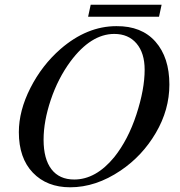

<svg xmlns="http://www.w3.org/2000/svg" viewBox="-20 -777 762 815"><path d="M666 -757 655 -706H354L365 -757ZM699 -418Q699 -311 641.5 -213Q584 -115 492 -53Q387 18 278 18Q179 18 119.5 -44Q60 -106 60 -216Q60 -307 109 -403.5Q158 -500 237 -569Q349 -666 474 -666Q581 -667 640 -600Q699 -533 699 -418ZM594 -481Q594 -552 559.5 -592.5Q525 -633 465 -633Q366 -633 279 -516Q226 -444 195.5 -353Q165 -262 165 -184Q165 -102 198.5 -58.5Q232 -15 295 -15Q387 -15 465 -110Q524 -184 559 -291Q594 -398 594 -481Z"/></svg>

Font: STIX MathJax Latin
Style: Italic
Weight: 400
Italic angle: -16.33°
Designer: MicroPress Inc., with final additions and corrections provided by Coen Hoffman, Elsevier (retired)
Version: Version 1.1.1